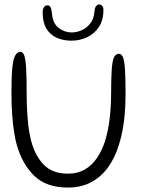

<svg xmlns="http://www.w3.org/2000/svg" viewBox="-20 -827 636 864"><path d="M285 17Q188.5 17 134.2 -35.8Q80 -88.5 55.5 -175Q50 -195 46 -217.2Q42 -239.5 39.2 -262.8Q36.5 -286 34.8 -310.8Q33 -335.5 32.2 -361Q31.5 -386.5 31.5 -413Q31.5 -483 35.5 -522.5Q39.5 -562 48.8 -577.8Q58 -593.5 72.5 -593.5Q83 -593.5 89 -577.8Q95 -562 97.5 -520.5Q100 -479 100 -401Q100 -378 100.8 -355.2Q101.5 -332.5 103 -310.8Q104.5 -289 106.8 -268.5Q109 -248 112.5 -228.8Q116 -209.5 120.5 -192Q138 -126 177 -85.8Q216 -45.5 286 -45.5Q329 -45.5 361.2 -64Q393.5 -82.5 416 -115.5Q438.5 -148.5 452.5 -191.5Q459.5 -214 464.8 -239.2Q470 -264.5 473.2 -291.5Q476.5 -318.5 478.2 -346.8Q480 -375 480 -403.5Q480 -475 482.8 -514.2Q485.5 -553.5 493.2 -569.2Q501 -585 515 -585Q527.5 -585 534 -567.5Q540.5 -550 542.8 -509.5Q545 -469 545 -400Q545 -375 543.8 -350.5Q542.5 -326 540.2 -302.8Q538 -279.5 534.2 -257Q530.5 -234.5 525.5 -213.2Q520.5 -192 514 -172Q496.5 -115.5 465.5 -73Q434.5 -30.5 389.8 -6.8Q345 17 285 17ZM302 -644Q265 -644 235.5 -657Q206 -670 189 -698Q172 -726 172 -770Q172 -787 178 -795Q184 -803 193 -803Q203 -803 207.5 -794.2Q212 -785.5 214 -764.5Q218.5 -719.5 245.2 -700.2Q272 -681 301.5 -681Q325.5 -681 348.2 -691.2Q371 -701.5 386.8 -722.2Q402.5 -743 405 -774Q406.5 -792.5 412.5 -799.8Q418.5 -807 427 -807Q434.5 -807 440 -800.5Q445.5 -794 445.5 -781Q445.5 -737.5 425.8 -706.8Q406 -676 373.2 -660Q340.5 -644 302 -644Z"/></svg>

Font: Gluten Thin ExtraLight
Style: Regular
Weight: 250
Version: Version 1.300